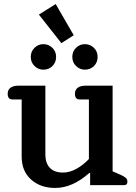

<svg xmlns="http://www.w3.org/2000/svg" viewBox="-20 -914 670 948"><path d="M172 -842 255 -894 344 -740 283 -701ZM132 -633Q132 -660 150.5 -678Q169 -696 194 -696Q220 -696 238.5 -678Q257 -660 257 -633Q257 -606 239 -588Q221 -570 194 -570Q169 -570 150.5 -588Q132 -606 132 -633ZM337 -633Q337 -660 355.5 -678Q374 -696 399 -696Q425 -696 443.5 -678Q462 -660 462 -633Q462 -606 444 -588Q426 -570 399 -570Q374 -570 355.5 -588Q337 -606 337 -633ZM87 -141V-423H41Q18 -423 18 -451Q18 -471 32 -481Q46 -491 71 -491H204V-151Q204 -109 226 -85.5Q248 -62 291 -62Q324 -62 357.5 -80.5Q391 -99 419 -129V-423H373Q350 -423 350 -451Q350 -471 364 -481Q378 -491 403 -491H536V-68L573 -52Q593 -43 601 -36Q609 -29 609 -17Q609 0 594 0H425V-60H421Q338 14 252 14Q180 14 133.5 -27.5Q87 -69 87 -141Z"/></svg>

Font: MaitreeSemiBold
Style: Regular
Weight: 600
Designer: CadsonDemak Team
Foundry: CadsonDemak
Version: Version 1.000